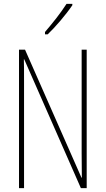

<svg xmlns="http://www.w3.org/2000/svg" viewBox="-20 -970 544 990"><path d="M353 -943V-950H323C289 -898 257 -858 212 -805V-793H226C265 -830 320 -894 353 -943ZM427 0V-714H401V-181C401 -152 402 -99 402 -54H400L109 -714H78V0H104V-548C104 -604 104 -637 103 -664H105L397 0Z"/></svg>

Font: Noto Sans Devanagari ExtraCondensed Thin
Style: Regular
Weight: 100
Width: 2
Designer: Jelle Bosma - Monotype Design Team
Foundry: Monotype Imaging Inc.
Version: Version 2.004